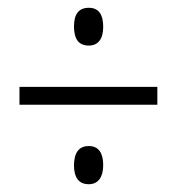

<svg xmlns="http://www.w3.org/2000/svg" viewBox="-20 -599 455 493"><path d="M208 -482C232 -482 245 -499 245 -530C245 -561 234 -579 208 -579C181 -579 170 -561 170 -531C170 -500 181 -482 208 -482ZM30 -330H384V-376H30ZM208 -126C232 -126 245 -144 245 -175C245 -205 234 -224 208 -224C182 -224 170 -206 170 -174C170 -145 181 -126 208 -126Z"/></svg>

Font: Noto Sans Georgian ExtraCondensed Light
Style: Regular
Weight: 300
Width: 2
Designer: Monotype Design Team, Akaki Razmadze
Foundry: Google LLC
Version: Version 2.005